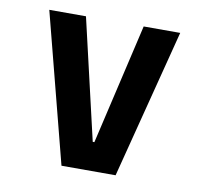

<svg xmlns="http://www.w3.org/2000/svg" viewBox="-62 -567 675 634"><g transform="rotate(10 275.0 -250.0)"><path d="M183 0 54 -500H177L271 -95.5H276.5L370.5 -500H493L364.5 0Z"/></g></svg>

Font: Trispace SemiCondensed Medium
Style: Regular
Weight: 500
Width: 4
Designer: Tyler Finck
Foundry: Etcetera Type Company
Version: Version 1.210; ttfautohint (v1.8.3)